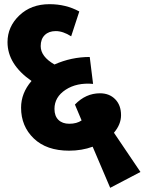

<svg xmlns="http://www.w3.org/2000/svg" viewBox="-20 -711 693 920"><path d="M653 113 508 189 424 -8Q372 11 311 11Q203 11 142 -47.5Q81 -106 81 -195Q81 -265 131 -323Q16 -403 16 -509Q16 -583 72.5 -637Q129 -691 217 -691Q296 -691 360 -656L321 -537Q282 -562 247 -562Q214 -562 194.5 -543Q175 -524 175 -490Q175 -440 241 -402Q322 -438 410 -438L426 -309Q348 -316 294.5 -281Q241 -246 241 -189Q241 -155 260 -136.5Q279 -118 312 -118Q348 -118 371 -134L339 -210Q391 -264 459 -264Q504 -264 532 -235.5Q560 -207 560 -159Q560 -115 526 -75Z"/></svg>

Font: Martel Sans Heavy
Style: Regular
Weight: 900
Designer: Dan Reynolds and Mathieu Réguer
Foundry: Dan Reynolds and Mathieu Réguer
Version: Version 1.001;PS 001.001;hotconv 1.0.70;makeotf.lib2.5.58329